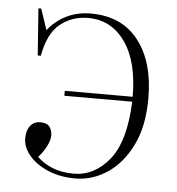

<svg xmlns="http://www.w3.org/2000/svg" viewBox="-44 -565 571 620"><g transform="rotate(5 241.5 -254.5)"><path d="M222 14Q173 14 134 -2.5Q95 -19 72.5 -45.5Q50 -72 50 -101Q50 -127 62 -142Q74 -157 94 -157Q116 -157 124.5 -145.5Q133 -134 133 -118Q133 -102 123 -82.5Q113 -63 97 -45Q117 -25 147 -13Q177 -1 215 -1Q283 -1 331 -60.5Q379 -120 384 -249H164V-265H384Q384 -379 339 -442.5Q294 -506 219 -506Q167 -506 128.5 -475Q90 -444 77 -371H67L56 -523H65L88 -455Q112 -486 147.5 -503.5Q183 -521 226 -521Q327 -521 381 -451.5Q435 -382 435 -264Q435 -174 404.5 -112Q374 -50 325.5 -18Q277 14 222 14Z"/></g></svg>

Font: Literata 72pt ExtraLight
Style: Regular
Weight: 200
Designer: Latin by Veronika Burian and Jose Scaglione. Greek by Irene Vlachou. Cyrillic by Vera Evstafieva.
Foundry: TypeTogether
Version: Version 3.002